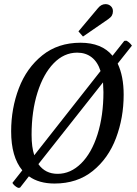

<svg xmlns="http://www.w3.org/2000/svg" viewBox="-20 -882 662 930"><path d="M550 -574Q579 -513 579 -423Q579 -312 542 -213.5Q505 -115 429.5 -54Q354 7 244 7Q169 7 120 -28L77 27L68 28Q50 20 40 4L88 -57Q34 -122 34 -246Q34 -357 71.5 -455Q109 -553 185 -614Q261 -675 370 -675Q473 -675 525 -612L582 -684L592 -685Q607 -678 619 -661ZM146 -130 467 -538Q453 -582 424 -604.5Q395 -627 354 -627Q290 -627 240 -575.5Q190 -524 161.5 -433.5Q133 -343 133 -229Q133 -169 146 -130ZM479 -483 166 -87Q199 -40 259 -40Q322 -40 373 -90.5Q424 -141 452.5 -231.5Q481 -322 481 -436Q481 -453 479 -483ZM454 -842Q470 -862 491 -862Q506 -862 516.5 -852.5Q527 -843 527 -828Q527 -816 522 -807Q517 -798 504 -789L382 -705L360 -730Z"/></svg>

Font: Caladea
Style: Italic
Weight: 400
Italic angle: -9°
Designer: Carolina Giovagnoli and Andres Torresi
Foundry: Carolina Giovagnoli & Andres Torresi
Version: Version 1.001